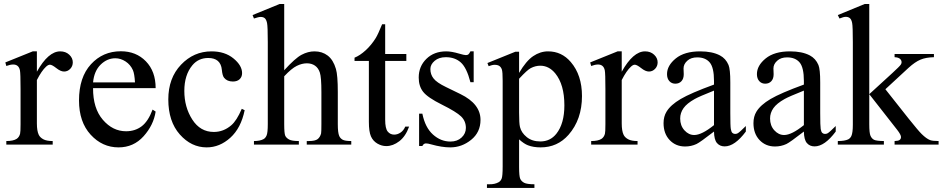

<svg xmlns="http://www.w3.org/2000/svg" viewBox="-20 -714 4654 948"><path d="M162.1 -460.4V-359.9Q218.3 -460.4 277.3 -460.4Q304.2 -460.4 321.8 -444.1Q339.4 -427.7 339.4 -406.2Q339.4 -387.2 326.7 -374Q314 -360.8 296.4 -360.8Q279.3 -360.8 258.1 -377.7Q236.8 -394.5 226.6 -394.5Q217.8 -394.5 207.5 -384.8Q185.5 -364.7 162.1 -318.8V-104.5Q162.1 -67.4 171.4 -48.3Q177.7 -35.2 193.8 -26.4Q210 -17.6 240.2 -17.6V0H11.2V-17.6Q45.4 -17.6 62 -28.3Q74.2 -36.1 79.1 -53.2Q81.5 -61.5 81.5 -100.6V-273.9Q81.5 -352.1 78.4 -366.9Q75.2 -381.8 66.7 -388.7Q58.1 -395.5 45.4 -395.5Q30.3 -395.5 11.2 -388.2L6.3 -405.8L141.6 -460.4Z M439.5 -278.8Q439 -179.2 487.8 -122.6Q536.6 -65.9 602.5 -65.9Q646.5 -65.9 679 -90.1Q711.4 -114.3 733.4 -172.9L748.5 -163.1Q738.3 -96.2 689 -41.3Q639.6 13.7 565.4 13.7Q484.9 13.7 427.5 -49.1Q370.1 -111.8 370.1 -217.8Q370.1 -332.5 429 -396.7Q487.8 -460.9 576.7 -460.9Q651.9 -460.9 700.2 -411.4Q748.5 -361.8 748.5 -278.8ZM439.5 -307.1H646.5Q644 -350.1 636.2 -367.7Q624 -395 599.9 -410.6Q575.7 -426.3 549.3 -426.3Q508.8 -426.3 476.8 -394.8Q444.8 -363.3 439.5 -307.1Z M1188 -169.9Q1169.9 -81.5 1117.2 -33.9Q1064.5 13.7 1000.5 13.7Q924.3 13.7 867.7 -50.3Q811 -114.3 811 -223.1Q811 -328.6 873.8 -394.5Q936.5 -460.4 1024.4 -460.4Q1090.3 -460.4 1132.8 -425.5Q1175.3 -390.6 1175.3 -353Q1175.3 -334.5 1163.3 -323Q1151.4 -311.5 1129.9 -311.5Q1101.1 -311.5 1086.4 -330.1Q1078.1 -340.3 1075.4 -369.1Q1072.8 -397.9 1055.7 -413.1Q1038.6 -427.7 1008.3 -427.7Q959.5 -427.7 929.7 -391.6Q890.1 -343.8 890.1 -265.1Q890.1 -185.1 929.4 -123.8Q968.8 -62.5 1035.6 -62.5Q1083.5 -62.5 1121.6 -95.2Q1148.4 -117.7 1173.8 -176.8Z M1383.3 -694.3V-367.2Q1437.5 -426.8 1469.2 -443.6Q1501 -460.4 1532.7 -460.4Q1570.8 -460.4 1598.1 -439.5Q1625.5 -418.5 1638.7 -373.5Q1647.9 -342.3 1647.9 -259.3V-101.1Q1647.9 -58.6 1654.8 -43Q1659.7 -31.2 1671.4 -24.4Q1683.1 -17.6 1714.4 -17.6V0H1494.6V-17.6H1504.9Q1536.1 -17.6 1548.3 -27.1Q1560.5 -36.6 1565.4 -55.2Q1566.9 -63 1566.9 -101.1V-259.3Q1566.9 -332.5 1559.3 -355.5Q1551.8 -378.4 1535.2 -389.9Q1518.6 -401.4 1495.1 -401.4Q1471.2 -401.4 1445.3 -388.7Q1419.4 -376 1383.3 -337.4V-101.1Q1383.3 -55.2 1388.4 -43.9Q1393.6 -32.7 1407.5 -25.1Q1421.4 -17.6 1455.6 -17.6V0H1233.9V-17.6Q1263.7 -17.6 1280.8 -26.9Q1290.5 -31.7 1296.4 -45.4Q1302.2 -59.1 1302.2 -101.1V-505.9Q1302.2 -582.5 1298.6 -600.1Q1294.9 -617.7 1287.4 -624Q1279.8 -630.4 1267.1 -630.4Q1256.8 -630.4 1233.9 -622.6L1227.1 -639.6L1360.8 -694.3Z M1881.8 -594.2V-447.3H1986.3V-413.1H1881.8V-123Q1881.8 -79.6 1894.3 -64.5Q1906.7 -49.3 1926.3 -49.3Q1942.4 -49.3 1957.5 -59.3Q1972.7 -69.3 1981 -88.9H2000Q1982.9 -41 1951.7 -16.8Q1920.4 7.3 1887.2 7.3Q1864.7 7.3 1843.3 -5.1Q1821.8 -17.6 1811.5 -40.8Q1801.3 -64 1801.3 -112.3V-413.1H1730.5V-429.2Q1757.3 -439.9 1785.4 -465.6Q1813.5 -491.2 1835.4 -526.4Q1846.7 -544.9 1866.7 -594.2Z M2318.8 -460.4V-308.1H2302.7Q2284.2 -379.9 2255.1 -405.8Q2226.1 -431.6 2181.2 -431.6Q2147 -431.6 2126 -413.6Q2105 -395.5 2105 -373.5Q2105 -346.2 2120.6 -326.7Q2135.7 -306.6 2182.1 -284.2L2253.4 -249.5Q2352.5 -201.2 2352.5 -122.1Q2352.5 -61 2306.4 -23.7Q2260.3 13.7 2203.1 13.7Q2162.1 13.7 2109.4 -1Q2093.3 -5.9 2083 -5.9Q2071.8 -5.9 2065.4 6.8H2049.3V-152.8H2065.4Q2079.1 -84.5 2117.7 -49.8Q2156.2 -15.1 2204.1 -15.1Q2237.8 -15.1 2259 -34.9Q2280.3 -54.7 2280.3 -82.5Q2280.3 -116.2 2256.6 -139.2Q2232.9 -162.1 2162.1 -197.3Q2091.3 -232.4 2069.3 -260.7Q2047.4 -288.6 2047.4 -331.1Q2047.4 -386.2 2085.2 -423.3Q2123 -460.4 2183.1 -460.4Q2209.5 -460.4 2247.1 -449.2Q2272 -441.9 2280.3 -441.9Q2288.1 -441.9 2292.5 -445.3Q2296.9 -448.7 2302.7 -460.4Z M2386.7 -402.8 2524.4 -458.5H2543V-354Q2577.6 -413.1 2612.5 -436.8Q2647.5 -460.4 2686 -460.4Q2753.4 -460.4 2798.3 -407.7Q2853.5 -343.3 2853.5 -239.7Q2853.5 -124 2787.1 -48.3Q2732.4 13.7 2649.4 13.7Q2613.3 13.7 2586.9 3.4Q2567.4 -3.9 2543 -25.9V110.4Q2543 156.2 2548.6 168.7Q2554.2 181.2 2568.1 188.5Q2582 195.8 2618.7 195.8V213.9H2384.3V195.8H2396.5Q2423.3 196.3 2442.4 185.5Q2451.7 180.2 2456.8 168.2Q2461.9 156.2 2461.9 107.4V-315.4Q2461.9 -358.9 2458 -370.6Q2454.1 -382.3 2445.6 -388.2Q2437 -394 2422.4 -394Q2410.6 -394 2392.6 -387.2ZM2543 -325.2V-158.2Q2543 -104 2547.4 -86.9Q2554.2 -58.6 2580.8 -37.1Q2607.4 -15.6 2647.9 -15.6Q2696.8 -15.6 2727.1 -53.7Q2766.6 -103.5 2766.6 -193.8Q2766.6 -296.4 2721.7 -351.6Q2690.4 -389.6 2647.5 -389.6Q2624 -389.6 2601.1 -377.9Q2583.5 -369.1 2543 -325.2Z M3049.8 -460.4V-359.9Q3106 -460.4 3165 -460.4Q3191.9 -460.4 3209.5 -444.1Q3227.1 -427.7 3227.1 -406.2Q3227.1 -387.2 3214.4 -374Q3201.7 -360.8 3184.1 -360.8Q3167 -360.8 3145.8 -377.7Q3124.5 -394.5 3114.3 -394.5Q3105.5 -394.5 3095.2 -384.8Q3073.2 -364.7 3049.8 -318.8V-104.5Q3049.8 -67.4 3059.1 -48.3Q3065.4 -35.2 3081.5 -26.4Q3097.7 -17.6 3127.9 -17.6V0H2898.9V-17.6Q2933.1 -17.6 2949.7 -28.3Q2961.9 -36.1 2966.8 -53.2Q2969.2 -61.5 2969.2 -100.6V-273.9Q2969.2 -352.1 2966.1 -366.9Q2962.9 -381.8 2954.3 -388.7Q2945.8 -395.5 2933.1 -395.5Q2918 -395.5 2898.9 -388.2L2894 -405.8L3029.3 -460.4Z M3505.4 -64.5Q3436.5 -11.2 3418.9 -2.9Q3392.6 9.3 3362.8 9.3Q3316.4 9.3 3286.4 -22.5Q3256.3 -54.2 3256.3 -106Q3256.3 -138.7 3271 -162.6Q3291 -195.8 3340.6 -225.1Q3390.1 -254.4 3505.4 -296.4V-314Q3505.4 -380.9 3484.1 -405.8Q3462.9 -430.7 3422.4 -430.7Q3391.6 -430.7 3373.5 -414.1Q3355 -397.5 3355 -376L3356 -347.7Q3356 -325.2 3344.5 -313Q3333 -300.8 3314.5 -300.8Q3296.4 -300.8 3284.9 -313.5Q3273.4 -326.2 3273.4 -348.1Q3273.4 -390.1 3316.4 -425.3Q3359.4 -460.4 3437 -460.4Q3496.6 -460.4 3534.7 -440.4Q3563.5 -425.3 3577.1 -393.1Q3585.9 -372.1 3585.9 -307.1V-155.3Q3585.9 -91.3 3588.4 -76.9Q3590.8 -62.5 3596.4 -57.6Q3602.1 -52.7 3609.4 -52.7Q3617.2 -52.7 3623 -56.2Q3633.3 -62.5 3662.6 -91.8V-64.5Q3607.9 8.8 3558.1 8.8Q3534.2 8.8 3520 -7.8Q3505.9 -24.4 3505.4 -64.5ZM3505.4 -96.2V-266.6Q3431.6 -237.3 3410.2 -225.1Q3371.6 -203.6 3355 -180.2Q3338.4 -156.7 3338.4 -128.9Q3338.4 -93.8 3359.4 -70.6Q3380.4 -47.4 3407.7 -47.4Q3444.8 -47.4 3505.4 -96.2Z M3949.2 -64.5Q3880.4 -11.2 3862.8 -2.9Q3836.4 9.3 3806.6 9.3Q3760.3 9.3 3730.2 -22.5Q3700.2 -54.2 3700.2 -106Q3700.2 -138.7 3714.8 -162.6Q3734.9 -195.8 3784.4 -225.1Q3834 -254.4 3949.2 -296.4V-314Q3949.2 -380.9 3928 -405.8Q3906.7 -430.7 3866.2 -430.7Q3835.4 -430.7 3817.4 -414.1Q3798.8 -397.5 3798.8 -376L3799.8 -347.7Q3799.8 -325.2 3788.3 -313Q3776.9 -300.8 3758.3 -300.8Q3740.2 -300.8 3728.8 -313.5Q3717.3 -326.2 3717.3 -348.1Q3717.3 -390.1 3760.3 -425.3Q3803.2 -460.4 3880.9 -460.4Q3940.4 -460.4 3978.5 -440.4Q4007.3 -425.3 4021 -393.1Q4029.8 -372.1 4029.8 -307.1V-155.3Q4029.8 -91.3 4032.2 -76.9Q4034.7 -62.5 4040.3 -57.6Q4045.9 -52.7 4053.2 -52.7Q4061 -52.7 4066.9 -56.2Q4077.1 -62.5 4106.4 -91.8V-64.5Q4051.8 8.8 4002 8.8Q3978 8.8 3963.9 -7.8Q3949.7 -24.4 3949.2 -64.5ZM3949.2 -96.2V-266.6Q3875.5 -237.3 3854 -225.1Q3815.4 -203.6 3798.8 -180.2Q3782.2 -156.7 3782.2 -128.9Q3782.2 -93.8 3803.2 -70.6Q3824.2 -47.4 3851.6 -47.4Q3888.7 -47.4 3949.2 -96.2Z M4272 -694.3V-249L4385.7 -353Q4421.9 -386.2 4427.7 -395Q4431.6 -400.9 4431.6 -406.7Q4431.6 -416.5 4423.6 -423.6Q4415.5 -430.7 4397 -431.6V-447.3H4591.3V-431.6Q4551.3 -430.7 4524.7 -419.4Q4498 -408.2 4466.3 -379.4L4351.6 -273.4L4466.3 -128.4Q4514.2 -68.4 4530.8 -52.2Q4554.2 -29.3 4571.8 -22.5Q4584 -17.6 4614.3 -17.6V0H4397V-17.6Q4415.5 -18.1 4422.1 -23.2Q4428.7 -28.3 4428.7 -37.6Q4428.7 -48.8 4409.2 -73.7L4272 -249V-100.6Q4272 -57.1 4278.1 -43.5Q4284.2 -29.8 4295.4 -23.9Q4306.6 -18.1 4344.2 -17.6V0H4116.7V-17.6Q4150.9 -17.6 4168 -25.9Q4178.2 -31.2 4183.6 -42.5Q4190.9 -58.6 4190.9 -98.1V-505.4Q4190.9 -583 4187.5 -600.3Q4184.1 -617.7 4176.3 -624.3Q4168.5 -630.9 4155.8 -630.9Q4145.5 -630.9 4125 -622.6L4116.7 -639.6L4249.5 -694.3Z"/></svg>

Font: Jameel Khushkhati
Style: Regular
Weight: 400
Version: Version 3.5